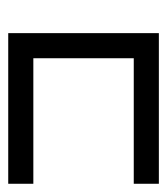

<svg xmlns="http://www.w3.org/2000/svg" viewBox="11 -426 415 478"><g transform="rotate(-90 219.0 -187.5)"><path d="M0 0V-62.5H62.5V0ZM62.5 0V-62.5H125V0ZM125 0V-62.5H187.5V0ZM187.5 0V-62.5H250V0ZM250 0V-62.5H312.5V0ZM312.5 0V-62.5H375V0ZM312.5 -62.5V-125H375V-62.5ZM312.5 -125V-187.5H375V-125ZM312.5 -187.5V-250H375V-187.5ZM312.5 -250V-312.5H375V-250ZM312.5 -312.5V-375H375V-312.5ZM250 -312.5V-375H312.5V-312.5ZM187.5 -312.5V-375H250V-312.5ZM125 -312.5V-375H187.5V-312.5ZM62.5 -312.5V-375H125V-312.5ZM0 -312.5V-375H62.5V-312.5Z"/></g></svg>

Font: AprilSans
Style: Regular
Weight: 400
Designer: typesprite
Version: Version 1.001;PS 001.001;hotconv 1.0.88;makeotf.lib2.5.64775